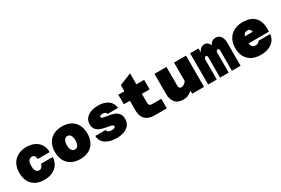

<svg xmlns="http://www.w3.org/2000/svg" viewBox="84 -1873 4381 2998"><g transform="rotate(-30 2275.0 -374.0)"><path d="M38 -281Q38 -371 74.5 -437Q111 -503 177.5 -539Q244 -575 333 -575Q418 -575 480.5 -544Q543 -513 577 -456Q611 -399 612 -323H397Q393 -365 377.5 -383Q362 -401 333 -401Q296 -401 275 -371Q254 -341 254 -281Q254 -218 274 -188Q294 -158 326 -158Q356 -158 375.5 -177Q395 -196 400 -233H615Q611 -159 575 -103.5Q539 -48 475 -18Q411 12 326 12Q235 12 170 -23Q105 -58 71.5 -123.5Q38 -189 38 -281Z M682 -281Q682 -372 717.5 -438.5Q753 -505 819 -540Q885 -575 975 -575Q1065 -575 1131 -540Q1197 -505 1232 -438.5Q1267 -372 1267 -281Q1267 -191 1232 -125Q1197 -59 1131 -23.5Q1065 12 975 12Q885 12 819 -23.5Q753 -59 717.5 -125Q682 -191 682 -281ZM975 -160Q1011 -160 1031.5 -191.5Q1052 -223 1052 -281Q1052 -341 1031.5 -372Q1011 -403 975 -403Q939 -403 918 -372Q897 -341 897 -281Q897 -223 918 -191.5Q939 -160 975 -160Z M1355 -185H1543Q1543 -159 1565 -146.5Q1587 -134 1627 -134Q1655 -134 1672.5 -142.5Q1690 -151 1690 -166Q1690 -179 1677.5 -187.5Q1665 -196 1645.5 -201Q1626 -206 1590 -212Q1524 -223 1479 -238Q1434 -253 1401 -288.5Q1368 -324 1368 -387Q1368 -443 1399.5 -485.5Q1431 -528 1489 -551.5Q1547 -575 1625 -575Q1701 -575 1757 -552Q1813 -529 1845 -486.5Q1877 -444 1880 -387H1692Q1687 -429 1622 -429Q1597 -429 1583.5 -421.5Q1570 -414 1570 -401Q1570 -390 1581.5 -383Q1593 -376 1610.5 -372Q1628 -368 1662 -363Q1731 -353 1777 -339Q1823 -325 1857.5 -288Q1892 -251 1892 -183Q1892 -123 1860.5 -79Q1829 -35 1770.5 -11.5Q1712 12 1633 12Q1550 12 1487 -11.5Q1424 -35 1389.5 -79.5Q1355 -124 1355 -185Z M2097 -215V-391H1987V-563H2097V-674L2313 -760V-563H2453V-391H2313V-233Q2313 -203 2323 -190Q2333 -177 2350.5 -174.5Q2368 -172 2405 -172H2537V0H2316Q2250 0 2201 -23Q2152 -46 2124.5 -94.5Q2097 -143 2097 -215Z M2901 -171Q2923 -171 2943.5 -184Q2964 -197 2992 -226V-563H3208V0H2997L2993 -56Q2958 -21 2919 -4.5Q2880 12 2834 12Q2738 12 2688.5 -44Q2639 -100 2639 -201V-563H2855V-229Q2855 -202 2866 -186.5Q2877 -171 2901 -171Z M3686 -402Q3675 -402 3667.5 -394Q3660 -386 3653 -367V0H3497V-366Q3497 -384 3490 -393Q3483 -402 3472 -402Q3460 -402 3452 -392.5Q3444 -383 3438 -361V0H3282V-563H3432L3436 -493Q3452 -532 3480.5 -553.5Q3509 -575 3542 -575Q3574 -575 3598 -556.5Q3622 -538 3637 -504Q3653 -538 3681.5 -556.5Q3710 -575 3747 -575Q3802 -575 3834.5 -533.5Q3867 -492 3867 -414V0H3711V-366Q3711 -384 3704.5 -393Q3698 -402 3686 -402Z M3932 -281Q3932 -370 3968.5 -436.5Q4005 -503 4072.5 -539Q4140 -575 4231 -575Q4373 -575 4445.5 -502Q4518 -429 4518 -292Q4518 -258 4516 -240H4150Q4155 -198 4175 -178Q4195 -158 4236 -158Q4259 -158 4279 -169.5Q4299 -181 4302 -198H4515Q4510 -135 4473.5 -87.5Q4437 -40 4374 -14Q4311 12 4228 12Q4135 12 4068.5 -23Q4002 -58 3967 -123.5Q3932 -189 3932 -281ZM4297 -365Q4295 -390 4278 -407.5Q4261 -425 4235 -425Q4202 -425 4183 -410.5Q4164 -396 4156 -364Z"/></g></svg>

Font: Azeret Mono Black
Style: Regular
Weight: 900
Designer: Martin Vácha
Foundry: Displaay
Version: Version 1.000; Glyphs 3.0.3, build 3074